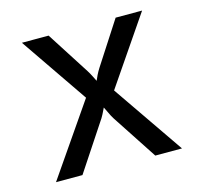

<svg xmlns="http://www.w3.org/2000/svg" viewBox="-85 -643 771 736"><g transform="rotate(-15 300.0 -275.0)"><path d="M50 0 245 -283 62 -550H168L277 -380Q284 -369 290.5 -356Q297 -343 301 -335Q304 -343 310.5 -356Q317 -369 324 -380L434 -550H539L356 -282L550 0H444L326 -180Q319 -191 312.5 -205.5Q306 -220 301 -229Q297 -220 289.5 -205.5Q282 -191 274 -180L155 0Z"/></g></svg>

Font: NKDuy Mono
Style: Regular
Weight: 400
Monospace: yes
Designer: NKDuy
Foundry: NKDuy
Version: Version 2.251; ttfautohint (v1.8.4.7-5d5b)